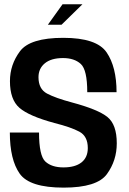

<svg xmlns="http://www.w3.org/2000/svg" viewBox="-20 -854 592 878"><path d="M199 -741H261.5L357 -834.5H266ZM271 4Q424 4 469 -58Q514 -120 514 -198.5Q514 -284.5 471.2 -319Q428.5 -353.5 309 -385.5Q234 -405.5 195 -426.2Q156 -447 156 -501Q156 -540.5 185 -564.5Q214 -588.5 268 -588.5Q320 -588.5 349.5 -561.5Q379 -534.5 379 -432.5H513Q513 -548 467.5 -614.5Q422 -681 269.5 -681Q117.5 -681 71.5 -619.8Q25.5 -558.5 25.5 -483Q25.5 -398.5 69 -360.8Q112.5 -323 229 -291.5Q304.5 -272.5 343 -251.8Q381.5 -231 381.5 -177Q381.5 -134 352.5 -111.2Q323.5 -88.5 270 -88.5Q216.5 -88.5 187.5 -115.2Q158.5 -142 158.5 -248H25Q25 -124 70 -60Q115 4 271 4Z"/></svg>

Font: Anybody SemiCondensed SemiBold
Style: Regular
Weight: 600
Width: 4
Version: Version 1.113;gftools[0.9.25]